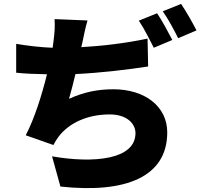

<svg xmlns="http://www.w3.org/2000/svg" viewBox="-20 -896 1040 985"><path d="M737 -698C619 -673 501 -660 397 -654L403 -680C411 -716 417 -751 429 -791L260 -798C262 -762 261 -736 255 -688C254 -677 252 -665 250 -651C191 -653 123 -661 63 -671V-523C108 -518 163 -516 221 -515C195 -409 157 -288 112 -202L254 -152C263 -169 270 -181 280 -194C335 -267 431 -309 543 -309C629 -309 675 -263 675 -213C675 -76 458 -57 247 -94L290 61C621 97 838 14 838 -217C838 -350 723 -438 562 -438C482 -438 411 -424 334 -389C345 -428 357 -472 367 -516C497 -522 644 -540 740 -555ZM692 -790C719 -751 748 -692 769 -651L864 -691C846 -726 811 -791 786 -828ZM815 -838C842 -800 874 -741 894 -700L988 -740C971 -774 935 -838 909 -876Z"/></svg>

Font: Noto Sans T Chinese Black
Style: Bold
Weight: 900
Designer: Ryoko NISHIZUKA (kana & ideographs); Paul D. Hunt (Latin, Greek & Cyrillic); Wenlong ZHANG (bopomofo); Sandoll Communica
Foundry: Adobe Systems Incorporated
Version: Version 1.000;PS 1;hotconv 1.0.78;makeotf.lib2.5.61930